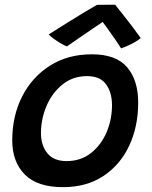

<svg xmlns="http://www.w3.org/2000/svg" viewBox="-20 -758 626 792"><path d="M239.5 14Q134 14 82.2 -38.2Q30.5 -90.5 30.5 -179Q30.5 -279.5 71.2 -359.8Q112 -440 185.8 -487Q259.5 -534 359 -534Q459 -534 504.5 -480.5Q550 -427 550 -335Q550 -236 513 -157Q476 -78 406.5 -32Q337 14 239.5 14ZM254.5 -93.5Q313 -93.5 355 -126.5Q397 -159.5 419.5 -212.2Q442 -265 442 -324Q442 -376.5 417.5 -410.2Q393 -444 339 -444Q280.5 -444 237.8 -409.5Q195 -375 172 -321.2Q149 -267.5 149 -209Q149 -158.5 175.2 -126Q201.5 -93.5 254.5 -93.5ZM455 -738.5Q470 -720 489.2 -695.5Q508.5 -671 527.5 -646Q546.5 -621 560.5 -601Q542.5 -586.5 520 -575.5Q497.5 -564.5 479.5 -558.5Q469 -575.5 453.8 -597.5Q438.5 -619.5 424.5 -638.8Q410.5 -658 403.5 -667.5Q389.5 -658 362.5 -639.8Q335.5 -621.5 306 -601.2Q276.5 -581 256 -566.5Q246.5 -570 231.8 -578.5Q217 -587 202.8 -597.2Q188.5 -607.5 181 -616Q216.5 -638.5 257.2 -664Q298 -689.5 331.8 -709.8Q365.5 -730 380 -738Q386.5 -738 401.2 -738.2Q416 -738.5 431.2 -738.5Q446.5 -738.5 455 -738.5Z"/></svg>

Font: Grandstander Medium
Style: Italic
Weight: 500
Italic angle: -15°
Designer: Tyler Finck
Foundry: Etcetera Type Co
Version: Version 1.200; ttfautohint (v1.8.3)